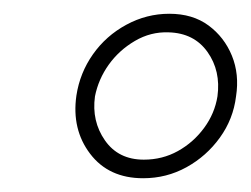

<svg xmlns="http://www.w3.org/2000/svg" viewBox="-20 -720 365 279"><path d="M91 -581Q84 -532 111 -496.5Q138 -461 188 -461Q222 -461 251 -477Q280 -493 299.5 -520Q319 -547 323 -580Q328 -612 317 -639Q306 -666 283 -683Q260 -700 226 -700Q193 -700 163.5 -684Q134 -668 115 -641Q96 -614 91 -581ZM118 -580Q123 -605 138 -626Q153 -647 176 -660.5Q199 -674 225 -673Q262 -672 281.5 -644.5Q301 -617 296 -580Q292 -555 276.5 -534Q261 -513 238.5 -500.5Q216 -488 189 -488Q152 -488 132.5 -516Q113 -544 118 -580Z"/></svg>

Font: Jost Light
Style: Italic
Weight: 300
Italic angle: -5°
Version: Version 3.710